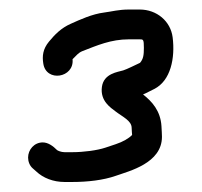

<svg xmlns="http://www.w3.org/2000/svg" viewBox="-20 -660 413 393"><path d="M250.4 -383.8C243.6 -376.6 231.5 -369.7 217 -364.9L195.8 -357.8C178.7 -352.1 151 -348.5 128 -348.5H112C105.4 -348.5 98.1 -351.6 96.8 -352.8C88.8 -360.9 78.6 -368.5 67.5 -368.5C49.9 -368.5 37.5 -353.5 37.5 -337.5C37.5 -329.5 40.7 -320.9 46.8 -315.6L54.4 -308.9C68.1 -295.8 89.1 -287.5 112 -287.5H128C158.8 -287.5 191.5 -291.1 217.2 -300.2C244.5 -309.9 311.5 -325.9 311.5 -380C311.5 -385.2 311 -392.5 310.5 -401.8C308.6 -433.2 291.1 -452.3 272.8 -466.7C273 -466.7 275.7 -467.9 277.4 -468.7L295.6 -477.8C329.5 -494.8 338.7 -541.2 333.4 -583.5C329.3 -616.5 301 -640.5 266 -640.5H244C222.3 -640.5 209.3 -636.4 193.4 -634.4C168.4 -631.3 143.4 -619.6 125 -611.4C104.8 -602.5 92.2 -589.2 80.4 -575C67.6 -559.7 66.2 -544.9 68.6 -530.1C74.2 -491 132.5 -500.5 128.5 -538.8L138.4 -548.7C140.4 -550.7 144.3 -553.7 149 -555.5C178.7 -566.9 206.6 -579.5 244 -579.5H266C273.1 -579.5 274.5 -579.6 274.5 -562C274.5 -547.1 273.3 -539.2 266.6 -531.4C257 -527 240.2 -518.4 232.2 -515.9C221.6 -512.6 192.4 -509.9 188.6 -482.2C184.6 -453 207.1 -439.3 216.3 -432.1C231.2 -420.6 249.5 -413 249.5 -398C249.5 -392.4 250.2 -388.1 250.4 -383.8Z"/></svg>

Font: CiSf OpenHand
Style: Bd
Weight: 400
Foundry: Cannot Into Space Fonts
Version: Version 0.7892